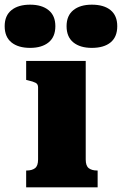

<svg xmlns="http://www.w3.org/2000/svg" viewBox="-81 -802 522 822"><path d="M48 -597Q-3 -597 -32 -620.5Q-61 -644 -61 -690Q-61 -735 -32 -758.5Q-3 -782 48 -782Q98 -782 127 -758.5Q156 -735 156 -690Q156 -644 127 -620.5Q98 -597 48 -597ZM312 -597Q262 -597 233 -620.5Q204 -644 204 -690Q204 -735 233 -758.5Q262 -782 312 -782Q364 -782 392.5 -758.5Q421 -735 421 -690Q421 -644 392.5 -620.5Q364 -597 312 -597ZM286 -541V-119Q286 -92 299 -82Q312 -72 335 -72H337V0H31V-72H33Q56 -72 69 -82Q82 -92 82 -119V-428Q82 -442 71.5 -447.5Q61 -453 39 -458L31 -460V-541Z"/></svg>

Font: Roboto Serif ExtraBold
Style: Regular
Weight: 800
Designer: Greg Gazdowicz
Foundry: Commercial Type
Version: Version 1.008